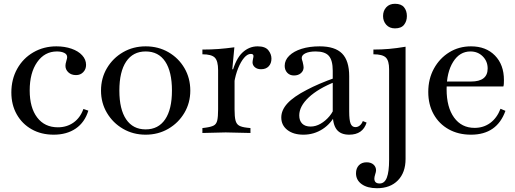

<svg xmlns="http://www.w3.org/2000/svg" viewBox="-20 -700 2724 1015"><path d="M264 12Q198 12 147.5 -16.5Q97 -45 68.5 -95.5Q40 -146 40 -211Q40 -281 71 -336.5Q102 -392 156.5 -423.5Q211 -455 278 -455Q322 -455 358 -442.5Q394 -430 414.5 -407.5Q435 -385 435 -357Q435 -334 420 -318.5Q405 -303 382 -303Q357 -303 341.5 -317.5Q326 -332 326 -352Q326 -357 327 -363Q328 -369 331 -379Q333 -386 334 -390Q335 -394 335 -398Q335 -413 319.5 -420.5Q304 -428 281 -428Q216 -428 176.5 -371.5Q137 -315 137 -222Q137 -131 176.5 -79Q216 -27 286 -27Q333 -27 368.5 -52Q404 -77 421 -124L447 -115Q428 -53 380.5 -20.5Q333 12 264 12Z M750 12Q684 12 630.5 -19Q577 -50 545.5 -103Q514 -156 514 -221Q514 -287 545.5 -340Q577 -393 630.5 -424Q684 -455 750 -455Q817 -455 870.5 -424Q924 -393 955 -340Q986 -287 986 -221Q986 -156 954.5 -103Q923 -50 869.5 -19Q816 12 750 12ZM750 -16Q817 -16 853 -69Q889 -122 889 -221Q889 -321 853.5 -374.5Q818 -428 750 -428Q683 -428 647 -374.5Q611 -321 611 -221Q611 -122 647 -69Q683 -16 750 -16Z M1050 3V-23L1066 -25Q1096 -29 1110 -36.5Q1124 -44 1128.5 -63.5Q1133 -83 1133 -122V-329Q1133 -378 1115.5 -395.5Q1098 -413 1050 -413V-438Q1096 -438 1135.5 -441Q1175 -444 1219 -450L1208 -334H1220V-122Q1220 -83 1225 -63.5Q1230 -44 1244 -36Q1258 -28 1285 -25L1304 -23V3L1173 0ZM1218 -262 1206 -313Q1227 -390 1262 -422.5Q1297 -455 1342 -455Q1382 -455 1398.5 -434.5Q1415 -414 1415 -390Q1415 -365 1400.5 -349.5Q1386 -334 1360 -334Q1340 -334 1327.5 -344.5Q1315 -355 1315 -371Q1315 -376 1316 -380Q1317 -384 1318 -391Q1319 -395 1319.5 -398Q1320 -401 1320 -404Q1320 -415 1306 -415Q1288 -415 1270.5 -394.5Q1253 -374 1239 -339.5Q1225 -305 1218 -262Z M1826 12Q1781 12 1760 -15Q1739 -42 1739 -99V-326Q1739 -381 1718.5 -404.5Q1698 -428 1649 -428Q1615 -428 1595 -418.5Q1575 -409 1575 -393Q1575 -389 1576.5 -384Q1578 -379 1580 -373Q1585 -352 1585 -344Q1585 -326 1571 -313.5Q1557 -301 1534 -301Q1512 -301 1498.5 -315.5Q1485 -330 1485 -352Q1485 -382 1509 -405.5Q1533 -429 1574.5 -442Q1616 -455 1670 -455Q1751 -455 1788.5 -417Q1826 -379 1826 -297V-111Q1826 -65 1833.5 -46.5Q1841 -28 1859 -28Q1872 -28 1882.5 -37Q1893 -46 1898 -60L1918 -52Q1898 12 1826 12ZM1584 12Q1531 12 1499 -13Q1467 -38 1467 -79Q1467 -118 1499.5 -153.5Q1532 -189 1602 -225Q1632 -241 1670.5 -257.5Q1709 -274 1752 -289L1753 -268Q1662 -232 1612 -185Q1562 -138 1562 -90Q1562 -62 1577.5 -46.5Q1593 -31 1622 -31Q1649 -31 1675 -46Q1701 -61 1721.5 -85.5Q1742 -110 1751 -140L1757 -101Q1732 -48 1686 -18Q1640 12 1584 12Z M1973 295Q1922 295 1892 273.5Q1862 252 1862 216Q1862 190 1877 174Q1892 158 1918 158Q1941 158 1954.5 170Q1968 182 1968 201Q1968 208 1963 223Q1961 230 1960 234.5Q1959 239 1959 244Q1959 270 1987 270Q2013 270 2025 239Q2037 208 2037 145V-334Q2037 -379 2019.5 -396Q2002 -413 1954 -413V-438Q1997 -438 2037 -441.5Q2077 -445 2124 -453V140Q2124 212 2083.5 253.5Q2043 295 1973 295ZM2068 -550Q2039 -550 2022 -569Q2005 -588 2005 -615Q2005 -643 2022 -661.5Q2039 -680 2068 -680Q2101 -680 2116 -661.5Q2131 -643 2131 -615Q2131 -588 2116 -569Q2101 -550 2068 -550Z M2470 12Q2403 12 2352 -16.5Q2301 -45 2272.5 -96Q2244 -147 2244 -214Q2244 -283 2274 -337.5Q2304 -392 2355 -423.5Q2406 -455 2470 -455Q2549 -455 2596.5 -406.5Q2644 -358 2644 -277Q2644 -267 2643.5 -257.5Q2643 -248 2641 -243H2323L2325 -269H2470Q2558 -269 2558 -338Q2558 -376 2532 -402Q2506 -428 2467 -428Q2410 -428 2375.5 -373Q2341 -318 2341 -228Q2341 -133 2380.5 -78.5Q2420 -24 2489 -24Q2536 -24 2571.5 -50Q2607 -76 2626 -125L2652 -114Q2607 12 2470 12Z"/></svg>

Font: Baskervville Medium
Style: Regular
Weight: 500
Version: Version 1.100